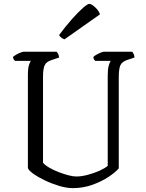

<svg xmlns="http://www.w3.org/2000/svg" viewBox="-20 -971 754 991"><path d="M355 0Q324 0 285.5 -11.5Q247 -23 211.5 -40Q176 -57 151.5 -74.5Q127 -92 124 -104V-582Q124 -617 129.5 -635Q135 -653 140 -657H57Q54 -660 51 -664.5Q48 -669 47 -677Q52 -682 63 -688.5Q74 -695 85.5 -699.5Q97 -704 102 -704H272Q276 -700 280 -693Q284 -686 285 -674L246 -661Q218 -652 210 -633Q202 -614 202 -574V-131Q213 -118 234.5 -105.5Q256 -93 282 -83Q308 -73 332.5 -66.5Q357 -60 374 -60Q401 -60 434.5 -69Q468 -78 496 -91Q524 -104 536 -115V-582Q536 -614 541.5 -633Q547 -652 552 -657H471Q468 -661 465 -665Q462 -669 462 -677Q466 -682 477.5 -688.5Q489 -695 500 -699.5Q511 -704 516 -704H663Q666 -700 670 -692Q674 -684 674 -674L635 -661Q609 -652 601 -633.5Q593 -615 593 -570V-102Q576 -82 541 -58.5Q506 -35 458 -17.5Q410 0 355 0ZM313 -768Q303 -771 295.5 -777.5Q288 -784 285 -790Q319 -836 351.5 -872.5Q384 -909 408 -930Q432 -951 441 -951Q452 -951 471 -933.5Q490 -916 496 -897Z"/></svg>

Font: Texturina ExtraLight
Style: Regular
Weight: 200
Designer: Guillermo Torres Carreño
Foundry: Omnibus-Type
Version: Version 1.002; ttfautohint (v1.8.3)